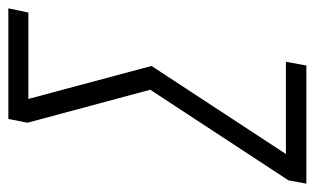

<svg xmlns="http://www.w3.org/2000/svg" viewBox="-205 -587 754 460"><g transform="rotate(-90 172.0 -357.0)"><path d="M245 0 254 -49H33L244 -371L165 -666H372L382 -714H117L108 -668L187 -374L-30 -43L-38 0Z"/></g></svg>

Font: Noto Sans Display Condensed Light
Style: Italic
Weight: 300
Width: 3
Designer: Monotype Design team
Foundry: Monotype Imaging Inc.
Version: 1.000